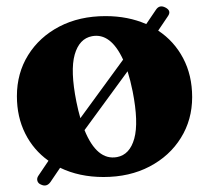

<svg xmlns="http://www.w3.org/2000/svg" viewBox="-20 -542 646 602"><path d="M108 36.5Q99.5 33 97.2 25Q95 17 100 9.5L132 -38Q85 -71.5 59 -123.5Q33 -175.5 33 -240.5Q33 -312.5 68.2 -369.2Q103.5 -426 166.2 -458.8Q229 -491.5 311 -491.5Q381.5 -491.5 438.5 -466.5L469 -511.5Q480 -528 498.5 -518.5Q518 -508.5 507 -492L476 -446Q526 -413 554.2 -359.5Q582.5 -306 582.5 -237.5Q582.5 -166.5 547.2 -109.8Q512 -53 449.2 -20Q386.5 13 304.5 13Q228.5 13 168.5 -16L138 29Q126 45.5 108 36.5ZM219.5 -223Q225 -195.5 232 -171.5L366 -355Q327 -439.5 268.5 -428.5Q228.5 -421 214.2 -370.8Q200 -320.5 219.5 -223ZM347 -49.5Q387 -57 401 -107.5Q415 -158 396 -255Q389 -290 380 -318.5L245 -134Q284 -38 347 -49.5Z"/></svg>

Font: Fraunces 9pt S000
Style: Bold
Weight: 700
Version: Version 1.000; ttfautohint (v1.8.3)